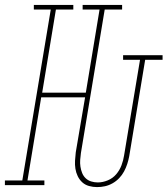

<svg xmlns="http://www.w3.org/2000/svg" viewBox="-54 -755 683 783"><path d="M342 8Q325 8 309 3.5Q293 -1 281.5 -11.5Q270 -22 263 -36.5Q256 -51 253.5 -67Q251 -83 252 -100Q253 -117 255 -134L293 -358H114L58 -19H127V0H-34V-19H37L153 -716H84V-735H245V-716H174L118 -377H296L352 -716H283V-735H444V-716H373L276 -131Q274 -117 273 -103Q272 -89 274 -75.5Q276 -62 281 -49.5Q286 -37 295.5 -28Q305 -19 318 -15Q331 -11 345 -11Q345 -11 345 -11Q345 -11 345 -11Q365 -11 385.5 -19.5Q406 -28 420 -44.5Q434 -61 441.5 -81Q449 -101 452 -121L517 -511H448V-530H609V-511H538L473 -118Q470 -102 465 -86.5Q460 -71 452 -56Q444 -41 432 -28.5Q420 -16 405 -7.5Q390 1 374 4.5Q358 8 342 8Z"/></svg>

Font: Iosevka Slab ThExObl
Style: Regular
Weight: 100
Width: 7
Italic angle: -9°
Monospace: yes
Designer: Belleve Invis
Foundry: Belleve Invis
Version: Version 11.1.1; ttfautohint (v1.8.3)